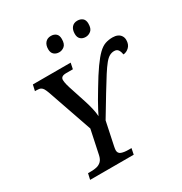

<svg xmlns="http://www.w3.org/2000/svg" viewBox="-209 -1079 1168 1232"><g transform="rotate(-30 375.5 -463.0)"><path d="M101 0 111 -44H134Q156 -44 175.5 -48.5Q195 -53 209.5 -67Q224 -81 230 -110L267 -285L152 -617Q145 -636 138.5 -647.5Q132 -659 122 -664.5Q112 -670 92 -670H79L89 -714H369L360 -670H311Q290 -670 280 -663Q270 -656 270 -642Q270 -635 271.5 -625.5Q273 -616 275.5 -606Q278 -596 282 -583L326 -448Q336 -417 343.5 -384.5Q351 -352 352 -327Q359 -342 371.5 -365.5Q384 -389 401 -419Q418 -449 439 -483Q484 -559 517.5 -606Q551 -653 577 -678Q603 -703 628 -711.5Q653 -720 682 -720Q703 -720 718.5 -713Q734 -706 742.5 -692.5Q751 -679 751 -662Q751 -629 732 -610.5Q713 -592 689 -590Q686 -610 677 -624.5Q668 -639 647 -639Q629 -639 612.5 -630Q596 -621 577.5 -598.5Q559 -576 533 -535.5Q507 -495 469.5 -433Q432 -371 378 -281L342 -110Q341 -104 339.5 -96Q338 -88 338 -83Q338 -59 358.5 -51.5Q379 -44 410 -44H433L424 0ZM536 -808Q513 -808 498.5 -821Q484 -834 484 -860Q484 -891 499 -908.5Q514 -926 540 -926Q563 -926 578 -913.5Q593 -901 593 -874Q593 -837 575 -822.5Q557 -808 536 -808ZM340 -808Q317 -808 302 -821Q287 -834 287 -860Q287 -891 302.5 -908.5Q318 -926 344 -926Q367 -926 381.5 -913.5Q396 -901 396 -874Q396 -837 378.5 -822.5Q361 -808 340 -808Z"/></g></svg>

Font: ET Text
Style: Italic
Weight: 470
Italic angle: -12°
Designer: Monotype Design Team
Foundry: Monotype Imaging Inc.
Version: Version 2.009